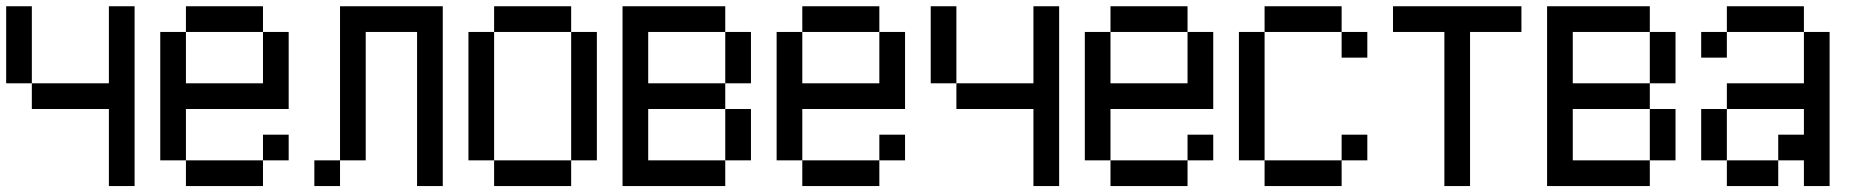

<svg xmlns="http://www.w3.org/2000/svg" viewBox="-20 -687 6040 623"><path d="M333.3 -83.3V-333.3H83.3V-416.7H333.3V-666.7H416.7V-83.3ZM0 -416.7V-666.7H83.3V-416.7Z M500 -166.7V-583.3H583.3V-416.7H833.3V-583.3H916.7V-333.3H583.3V-166.7ZM583.3 -166.7H833.3V-83.3H583.3ZM583.3 -583.3V-666.7H833.3V-583.3ZM833.3 -166.7V-250H916.7V-166.7Z M1000 -83.3V-166.7H1083.3V-83.3ZM1333.3 -83.3V-583.3H1166.7V-166.7H1083.3V-666.7H1416.7V-83.3Z M1500 -166.7V-583.3H1583.3V-166.7ZM1833.3 -166.7V-83.3H1583.3V-166.7ZM1833.3 -583.3H1916.7V-166.7H1833.3ZM1833.3 -666.7V-583.3H1583.3V-666.7Z M2000 -83.3V-666.7H2333.3V-583.3H2083.3V-416.7H2333.3V-333.3H2083.3V-166.7H2333.3V-83.3ZM2333.3 -166.7V-333.3H2416.7V-166.7ZM2333.3 -416.7V-583.3H2416.7V-416.7Z M2500 -166.7V-583.3H2583.3V-416.7H2833.3V-583.3H2916.7V-333.3H2583.3V-166.7ZM2583.3 -166.7H2833.3V-83.3H2583.3ZM2583.3 -583.3V-666.7H2833.3V-583.3ZM2833.3 -166.7V-250H2916.7V-166.7Z M3333.3 -83.3V-333.3H3083.3V-416.7H3333.3V-666.7H3416.7V-83.3ZM3000 -416.7V-666.7H3083.3V-416.7Z M3500 -166.7V-583.3H3583.3V-416.7H3833.3V-583.3H3916.7V-333.3H3583.3V-166.7ZM3583.3 -166.7H3833.3V-83.3H3583.3ZM3583.3 -583.3V-666.7H3833.3V-583.3ZM3833.3 -166.7V-250H3916.7V-166.7Z M4000 -166.7V-583.3H4083.3V-166.7ZM4083.3 -166.7H4333.3V-83.3H4083.3ZM4083.3 -583.3V-666.7H4333.3V-583.3ZM4333.3 -166.7V-250H4416.7V-166.7ZM4333.3 -583.3H4416.7V-500H4333.3Z M4500 -583.3V-666.7H4916.7V-583.3H4750V-83.3H4666.7V-583.3Z M5000 -83.3V-666.7H5333.3V-583.3H5083.3V-416.7H5333.3V-333.3H5083.3V-166.7H5333.3V-83.3ZM5333.3 -166.7V-333.3H5416.7V-166.7ZM5333.3 -416.7V-583.3H5416.7V-416.7Z M5500 -166.7V-333.3H5583.3V-166.7ZM5500 -500V-583.3H5583.3V-500ZM5583.3 -166.7H5750V-83.3H5583.3ZM5583.3 -333.3V-416.7H5833.3V-583.3H5916.7V-83.3H5833.3V-166.7H5750V-250H5833.3V-333.3ZM5583.3 -583.3V-666.7H5833.3V-583.3Z"/></svg>

Font: GalmuriMono11 Regular
Style: Regular
Weight: 400
Designer: Lee Minseo (quiple)
Version: Version 2.399;hotconv 1.1.1;makeotfexe 2.6.0 DEVELOPMENT